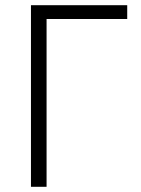

<svg xmlns="http://www.w3.org/2000/svg" viewBox="-20 -718 542 738"><path d="M99 -698H469V-645H159V0H99Z"/></svg>

Font: Plexus Sans Light
Style: Regular
Weight: 300
Version: Version 2.001;PS 002.001;hotconv 1.0.70;makeotf.lib2.5.58329